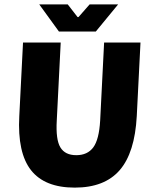

<svg xmlns="http://www.w3.org/2000/svg" viewBox="-20 -844 712 876"><path d="M85 -650H257L239 -294Q234 -207 255.5 -171.5Q277 -136 328 -136Q379 -136 405.5 -171.5Q432 -207 437 -294L455 -650H621L604 -314Q595 -147 526 -67.5Q457 12 321 12Q184 12 121.5 -67.5Q59 -147 68 -314ZM519 -824 417 -700H249L159 -824H289L334 -766H338L389 -824Z"/></svg>

Font: Kilde Sans Black
Style: Regular
Weight: 900
Italic angle: -3°
Designer: Paul D. Hunt
Foundry: Adobe Systems Incorporated
Version: Version 1.050;PS Version 1.000;hotconv 1.0.70;makeotf.lib2.5